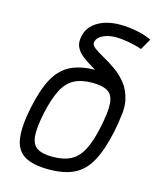

<svg xmlns="http://www.w3.org/2000/svg" viewBox="-121 -902 843 1004"><g transform="rotate(15 300.0 -400.0)"><path d="M238 14Q151 14 105.5 -14Q60 -42 51.5 -106Q43 -170 65 -275Q87 -379 120.5 -439Q154 -499 208 -525.5Q262 -552 345 -552Q433 -552 478 -524Q523 -496 532 -433Q541 -370 518 -263Q496 -161 462.5 -100Q429 -39 375.5 -12.5Q322 14 238 14ZM240 -55Q300 -55 339 -75.5Q378 -96 403 -144Q428 -192 445 -275Q462 -355 459 -400.5Q456 -446 428 -464.5Q400 -483 343 -483Q284 -483 245 -462.5Q206 -442 181 -394Q156 -346 138 -263Q121 -183 124.5 -137.5Q128 -92 156 -73.5Q184 -55 240 -55ZM452 -319Q466 -375 458.5 -413.5Q451 -452 429.5 -479.5Q408 -507 378.5 -526.5Q349 -546 319 -563.5Q289 -581 264.5 -600Q240 -619 228 -643.5Q216 -668 224 -704Q235 -756 284 -785Q333 -814 404 -814Q452 -814 499.5 -804Q547 -794 576 -779L542 -719Q508 -731 468 -738Q428 -745 402 -745Q360 -745 330.5 -730.5Q301 -716 296 -692Q292 -675 312 -660Q332 -645 364 -627.5Q396 -610 431 -585.5Q466 -561 494 -525.5Q522 -490 532.5 -438Q543 -386 525 -313Z"/></g></svg>

Font: Victor Mono
Style: Italic
Weight: 400
Italic angle: -12°
Monospace: yes
Designer: Rune Bjørnerås
Version: Version 1.561;gftools[0.9.30]